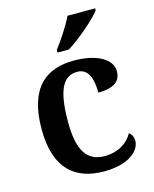

<svg xmlns="http://www.w3.org/2000/svg" viewBox="-116 -844 746 932"><g transform="rotate(-15 257.0 -378.0)"><path d="M221 -619V-606H278C337 -642 428 -721 453 -756V-766H314C293 -721 250 -657 221 -619ZM291 10C417 10 475 -46 475 -95C475 -113 468 -129 454 -138C431 -94 380 -61 313 -61C221 -61 183 -129 183 -267C183 -441 224 -491 289 -491C346 -491 362 -434 362 -367C449 -367 476 -400 476 -444C476 -507 398 -548 287 -548C153 -548 50 -481 50 -266C50 -64 149 10 291 10Z"/></g></svg>

Font: Noto Serif Sinhala SemiBold
Style: Regular
Weight: 600
Designer: Jelle Bosma - Monotype Design Team
Foundry: Monotype Imaging Inc.
Version: Version 2.007